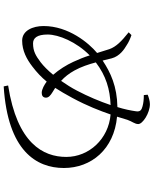

<svg xmlns="http://www.w3.org/2000/svg" viewBox="84 -888 832 1040"><g transform="rotate(90 500.0 -368.0)"><path d="M483 -178C498 -178 509 -185 509 -201C509 -216 496 -226 480 -236L456 -251C473 -277 491 -308 511 -345C554 -425 580 -493 600 -551C733 -540 830 -434 830 -311C830 -186 757 -45 443 4L448 28C797 6 890 -149 890 -298C890 -447 788 -570 612 -586L629 -642C638 -668 652 -682 652 -701C652 -725 592 -764 544 -764C527 -764 505 -757 493 -752L495 -731C519 -731 538 -729 556 -724C574 -719 586 -713 583 -690C579 -661 572 -626 560 -588C447 -586 373 -551 308 -508L296 -557C284 -601 247 -625 225 -638C209 -649 188 -658 170 -664L155 -649C204 -610 233 -581 246 -545L267 -478C213 -433 121 -323 121 -188C121 -129 146 -72 200 -72C255 -72 301 -97 340 -127C373 -152 398 -176 422 -205C438 -193 463 -178 483 -178ZM549 -551C529 -492 502 -428 471 -369C456 -340 437 -310 418 -283C397 -302 378 -326 362 -355C342 -391 328 -433 318 -471C390 -526 464 -548 549 -551ZM385 -240C362 -212 338 -188 317 -172C282 -146 258 -131 215 -131C186 -131 167 -153 167 -210C167 -270 207 -366 280 -438C289 -409 301 -379 315 -349C332 -312 357 -272 385 -240Z"/></g></svg>

Font: Source Han Serif CN Light
Style: Regular
Weight: 300
Designer: Ryoko NISHIZUKA 西塚涼子 (kana & ideographs); Frank Grießhammer (Latin, Greek & Cyrillic); Wenlong ZHANG 张文龙 (bopomofo); San
Foundry: Adobe
Version: Version 2.003;hotconv 1.1.1;makeotfexe 2.6.0